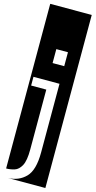

<svg xmlns="http://www.w3.org/2000/svg" viewBox="-178 -957 603 1211"><g transform="rotate(15 123.5 -352.0)"><path d="M-12 -917H259V213H15Q85 211 130 165Q175 119 175 4V-445H5V-388H104V4Q104 76 86.5 108.5Q69 141 42.5 149.5Q16 158 -12 158ZM99 -560H175V-651H99Z"/></g></svg>

Font: Zilla Slab Highlight Regular
Style: Regular
Weight: 400
Designer: Typotheque Type Foundry
Foundry: Typotheque type foundry
Version: Version 1.1; 2017; ttfautohint (v1.6)